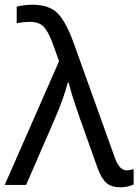

<svg xmlns="http://www.w3.org/2000/svg" viewBox="-36 -786 588 816"><path d="M-16 0 215 -526 188 -601Q170 -650 150.5 -671.5Q131 -693 91 -693Q63 -693 35 -687V-758Q71 -766 101 -766Q174 -766 210 -728.5Q246 -691 279 -598L452 -116Q471 -62 502 -62Q514 -62 532 -67V-2Q506 10 475 10Q438 10 416.5 -8.5Q395 -27 379 -71L306 -276Q265 -393 256 -435H252Q237 -374 197 -281L75 0Z"/></svg>

Font: Advent Sans Logo
Style: Regular
Weight: 400
Designer: Types & Symbols
Foundry: Types & Symbols
Version: Version 1.002